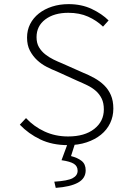

<svg xmlns="http://www.w3.org/2000/svg" viewBox="-20 -691 640 930"><path d="M309 12Q233 12 175.5 -15.5Q118 -43 76 -87L106 -119Q144 -78 196 -54Q248 -30 310 -30Q390 -30 436.5 -66.5Q483 -103 483 -161Q483 -192 472.5 -213.5Q462 -235 444.5 -250.5Q427 -266 403.5 -277.5Q380 -289 354 -300L255 -345Q232 -354 206.5 -367Q181 -380 160 -399.5Q139 -419 125 -445.5Q111 -472 111 -509Q111 -545 126 -574.5Q141 -604 168 -625.5Q195 -647 232 -659Q269 -671 312 -671Q375 -671 424.5 -647.5Q474 -624 506 -592L479 -562Q448 -592 406.5 -610.5Q365 -629 311 -629Q242 -629 199.5 -597Q157 -565 157 -511Q157 -482 169 -462Q181 -442 199.5 -427.5Q218 -413 239.5 -402.5Q261 -392 281 -384L380 -340Q410 -328 437 -313Q464 -298 484.5 -278Q505 -258 517 -230.5Q529 -203 529 -165Q529 -127 513.5 -94.5Q498 -62 469 -38.5Q440 -15 399.5 -1.5Q359 12 309 12ZM250 219 243 189Q308 185 332 172Q356 159 356 136Q356 114 338 102.5Q320 91 278 85L312 -7H347L324 65Q356 73 375.5 88.5Q395 104 395 134Q395 173 358 193.5Q321 214 250 219Z"/></svg>

Font: Source Code Pro Light
Style: Regular
Weight: 300
Monospace: yes
Designer: Paul D. Hunt, Teo Tuominen
Foundry: Adobe Systems Incorporated
Version: Version 2.030;PS 1.000;hotconv 16.6.51;makeotf.lib2.5.65220